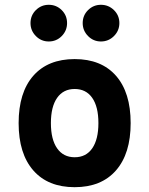

<svg xmlns="http://www.w3.org/2000/svg" viewBox="-20 -775 626 805"><path d="M293 9.8Q181.2 9.8 119.6 -60.5Q58.1 -130.9 58.1 -258.8Q58.1 -387.2 119.6 -457.3Q181.2 -527.3 293 -527.3Q404.8 -527.3 466.3 -457.3Q527.8 -387.2 527.8 -258.8Q527.8 -130.9 466.3 -60.5Q404.8 9.8 293 9.8ZM293.2 -115.7Q340.8 -115.7 366.7 -153.1Q392.6 -190.5 392.6 -258.9Q392.6 -327.6 366.7 -364.7Q340.7 -401.9 293 -401.9Q245.6 -401.9 219.5 -364.7Q193.4 -327.5 193.4 -258.8Q193.4 -190.4 219.5 -153.1Q245.6 -115.7 293.2 -115.7ZM403.1 -601.1Q371.7 -601.1 349.2 -623.8Q326.7 -646.6 326.7 -678.2Q326.7 -710.4 349.2 -732.7Q371.7 -754.9 403.1 -754.9Q435.1 -754.9 457.8 -732.6Q480.5 -710.3 480.5 -678.2Q480.5 -646.6 457.8 -623.8Q435.1 -601.1 403.1 -601.1ZM184.4 -601.1Q152.8 -601.1 130.4 -623.8Q107.9 -646.6 107.9 -678.2Q107.9 -710.4 130.4 -732.7Q153 -754.9 184.4 -754.9Q216.3 -754.9 238.8 -732.6Q261.2 -710.3 261.2 -678.2Q261.2 -646.6 238.9 -623.8Q216.5 -601.1 184.4 -601.1Z"/></svg>

Font: Cascadia Code
Style: Regular
Weight: 400
Monospace: yes
Designer: Aaron Bell
Foundry: Saja Typeworks
Version: Version 2106.017